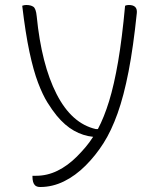

<svg xmlns="http://www.w3.org/2000/svg" viewBox="-20 -549 640 769"><path d="M85 -529Q103 -529 113.5 -522Q124 -515 127 -484Q146 -291 206.5 -172.5Q267 -54 364 -32H372Q397 -79 417 -144Q437 -209 453 -302Q469 -395 481 -526Q487 -529 496 -529Q531 -529 528 -497Q514 -361 495 -263Q476 -165 451 -95Q426 -25 394.5 24.5Q363 74 323 114Q282 155 236 177.5Q190 200 141 200Q127 200 120 193Q110 183 110 158V155H125Q169 155 210 135Q251 115 288 78Q306 60 322.5 40.5Q339 21 353 -1Q313 -5 276.5 -25.5Q240 -46 207 -86Q189 -108 170 -138.5Q151 -169 132.5 -217.5Q114 -266 98 -341Q82 -416 69 -526Q77 -529 85 -529Z"/></svg>

Font: Recursive Mn Csl St Lt
Style: Regular
Weight: 300
Monospace: yes
Version: Version 1.079;hotconv 1.0.112;makeotfexe 2.5.65598; ttfautoh